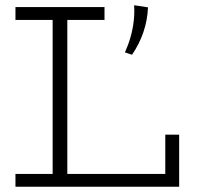

<svg xmlns="http://www.w3.org/2000/svg" viewBox="-20 -713 758 733"><path d="M39 0V-49H611V-199H664V0ZM181 -28V-657H237V-28ZM39 -637V-686H379V-637ZM492 -693 545 -685Q543 -636 527.5 -590.5Q512 -545 484 -504L457 -513Q470 -542 478.5 -572Q487 -602 490.5 -632.5Q494 -663 492 -693Z"/></svg>

Font: BioRhyme ExtraBold Light
Style: Regular
Weight: 300
Version: Version 1.600;gftools[0.9.33]